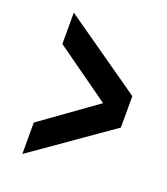

<svg xmlns="http://www.w3.org/2000/svg" viewBox="-109 -672 625 718"><g transform="rotate(20 203.0 -313.0)"><path d="M375 -250 62.5 -31.2V-156.2L281.2 -313L62.5 -468.8V-593.8L375 -375Z"/></g></svg>

Font: Oswald
Style: Book
Weight: 400
Designer: vernon adams
Foundry: vernon adams
Version: Version 1.000